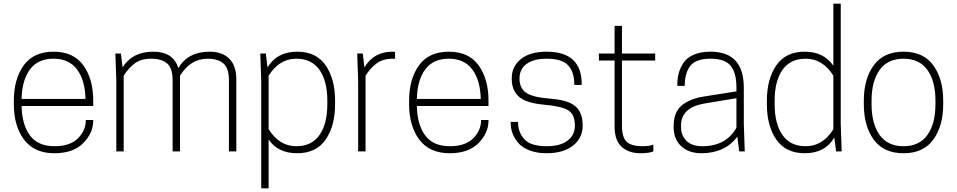

<svg xmlns="http://www.w3.org/2000/svg" viewBox="-20 -820 5184 1040"><path d="M485 -246H97Q99 -144 142.5 -86Q186 -28 275 -28Q360 -28 402.5 -71Q445 -114 445 -170H485V-166Q485 -100 431 -45Q377 10 275 10Q165 10 110 -64Q55 -138 55 -255V-275Q55 -392 108.5 -466Q162 -540 270 -540Q378 -540 431.5 -466Q485 -392 485 -275ZM270 -502Q185 -502 142 -443.5Q99 -385 97 -284H443Q441 -385 397.5 -443.5Q354 -502 270 -502Z M1260 0H1220V-385Q1220 -451 1190 -476.5Q1160 -502 1105 -502Q1012 -502 955 -410V0H915V-385Q915 -451 885 -476.5Q855 -502 800 -502Q743 -502 709 -476Q675 -450 650 -410V0H610V-380L605 -530H635L644 -455Q697 -540 810 -540Q919 -540 946 -451Q998 -540 1115 -540Q1184 -540 1222 -502Q1260 -464 1260 -390Z M1590 10Q1484 10 1435 -65V200H1395V-380L1390 -530H1420L1429 -455Q1480 -540 1590 -540Q1693 -540 1744 -466Q1795 -392 1795 -275V-255Q1795 -138 1744 -64Q1693 10 1590 10ZM1435 -410V-120Q1493 -28 1585 -28Q1668 -28 1710.5 -88.5Q1753 -149 1753 -255V-275Q1753 -381 1710.5 -441.5Q1668 -502 1585 -502Q1493 -502 1435 -410Z M2105 -540 2120 -539V-502H2110Q2053 -502 2019 -476Q1985 -450 1960 -410V0H1920V-380L1915 -530H1945L1954 -455Q2005 -540 2105 -540Z M2626 -246H2238Q2240 -144 2283.5 -86Q2327 -28 2416 -28Q2501 -28 2543.5 -71Q2586 -114 2586 -170H2626V-166Q2626 -100 2572 -45Q2518 10 2416 10Q2306 10 2251 -64Q2196 -138 2196 -255V-275Q2196 -392 2249.5 -466Q2303 -540 2411 -540Q2519 -540 2572.5 -466Q2626 -392 2626 -275ZM2411 -502Q2326 -502 2283 -443.5Q2240 -385 2238 -284H2584Q2582 -385 2538.5 -443.5Q2495 -502 2411 -502Z M2941 -28Q3014 -28 3054 -58Q3094 -88 3094 -140Q3094 -201 3057 -223Q3020 -245 2926 -253Q2828 -262 2790 -297Q2752 -332 2752 -392V-397Q2752 -460 2801.5 -500Q2851 -540 2941 -540Q3131 -540 3131 -364V-360H3091Q3091 -430 3057.5 -466Q3024 -502 2941 -502Q2871 -502 2832.5 -474Q2794 -446 2794 -395Q2794 -344 2827.5 -319Q2861 -294 2956 -286Q3055 -279 3095.5 -245.5Q3136 -212 3136 -142V-138Q3136 -73 3084 -31.5Q3032 10 2941 10Q2888 10 2848 -5.5Q2808 -21 2787 -46Q2766 -71 2756 -98.5Q2746 -126 2746 -156V-160H2786Q2786 -102 2821 -65Q2856 -28 2941 -28Z M3349 -530H3529V-492H3349V-140Q3349 -75 3375 -51.5Q3401 -28 3459 -28Q3499 -28 3519 -37V0Q3496 10 3449 10Q3385 10 3347 -25Q3309 -60 3309 -135V-492H3224V-530H3309V-680H3349Z M3984 0 3974 -80Q3907 10 3779 10Q3711 10 3670 -28Q3629 -66 3629 -130V-140Q3629 -181 3643.5 -211Q3658 -241 3684.5 -258Q3711 -275 3737 -284Q3763 -293 3797 -298L3969 -325V-345Q3969 -426 3937.5 -464Q3906 -502 3829 -502Q3749 -502 3719 -463Q3689 -424 3689 -355H3649V-364Q3649 -396 3656.5 -424Q3664 -452 3682.5 -480Q3701 -508 3738.5 -524Q3776 -540 3829 -540Q4009 -540 4009 -345V-150L4014 0ZM3784 -28Q3913 -28 3969 -128V-288L3794 -259Q3669 -237 3669 -140V-130Q3669 -87 3698 -57.5Q3727 -28 3784 -28Z M4494 -464V-800H4534V-150L4539 0H4509L4499 -75Q4450 10 4339 10Q4236 10 4185 -64Q4134 -138 4134 -255V-275Q4134 -392 4185 -466Q4236 -540 4339 -540Q4442 -540 4494 -464ZM4494 -120V-410Q4437 -502 4344 -502Q4261 -502 4218.5 -441.5Q4176 -381 4176 -275V-255Q4176 -149 4218.5 -88.5Q4261 -28 4344 -28Q4437 -28 4494 -120Z M4659 -255V-275Q4659 -392 4712.5 -466Q4766 -540 4874 -540Q4982 -540 5035.5 -466Q5089 -392 5089 -275V-255Q5089 -138 5035.5 -64Q4982 10 4874 10Q4766 10 4712.5 -64Q4659 -138 4659 -255ZM5047 -255V-275Q5047 -380 5003.5 -441Q4960 -502 4874 -502Q4788 -502 4744.5 -441Q4701 -380 4701 -275V-255Q4701 -150 4744.5 -89Q4788 -28 4874 -28Q4960 -28 5003.5 -89Q5047 -150 5047 -255Z"/></svg>

Font: Cooper Hewitt
Style: Light
Weight: 703
Designer: Village Type and Design LLC
Foundry: Cooper Hewitt Smithsonian Design Museum
Version: 1.000